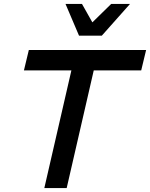

<svg xmlns="http://www.w3.org/2000/svg" viewBox="-20 -959 765 979"><path d="M499 -777H383L314 -939H398L451 -845L547 -939H643ZM127 -704H725L700 -600H458L320 0H206L344 -600H102Z"/></svg>

Font: CBA Beacon Sans Bold
Style: Italic
Weight: 700
Italic angle: -13°
Designer: Wei Huang
Foundry: Wei Huang
Version: Version 1.002